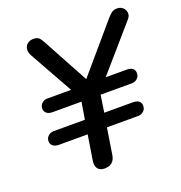

<svg xmlns="http://www.w3.org/2000/svg" viewBox="-125 -784 847 899"><g transform="rotate(-20 298.5 -334.5)"><path d="M205.4 -48.1 224.9 -170.2H81.7Q62.3 -170.2 51.9 -179.1Q41.4 -188 41.4 -202.5Q41.4 -218 53 -228.4Q64.5 -238.8 80.4 -238.8H235.9L250.1 -324H106.4Q87 -324 76.5 -332.8Q66.1 -341.7 66.1 -356.3Q66.1 -371.8 77.6 -382.2Q89.1 -392.5 105 -392.5H234L232.4 -376.1L101.2 -610.7Q92.5 -627.2 94.7 -642.7Q96.8 -658.2 108.7 -667.7Q120.6 -677.3 139 -677.3Q155.2 -677.3 164.4 -670Q173.6 -662.7 183.6 -643.1L316.1 -399H293L507.2 -649.6Q521.1 -665.4 530.9 -671.3Q540.7 -677.3 555.3 -677.3Q572.7 -677.3 584.1 -666.6Q595.6 -656 596.8 -640.5Q598.1 -624.9 585.7 -611.3L381.4 -376.1L383 -392.5H499.6Q520 -392.5 529.9 -384.2Q539.9 -375.8 539.9 -360.3Q539.9 -344.7 528.3 -334.3Q516.8 -324 500.9 -324H345.4L332.4 -238.8H474.9Q495.3 -238.8 505.3 -230.4Q515.2 -222 515.2 -206.5Q515.2 -191 503.7 -180.6Q492.2 -170.2 476.3 -170.2H320.8L300.3 -39.7Q292.9 7.3 245.3 7.3Q222.2 7.3 211.5 -7.4Q200.9 -22 205.4 -48.1Z"/></g></svg>

Font: SN Pro Thin
Style: Italic
Weight: 200
Italic angle: -9°
Designer: Tobias Whetton
Foundry: Supernotes
Version: Version 1.003;Glyphs 3.3 (3324)